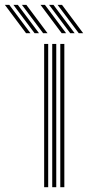

<svg xmlns="http://www.w3.org/2000/svg" viewBox="-130 -784 368 804"><path d="M122.5 0V-600H139.4V0ZM54.9 0V-600H71.8V0ZM88.7 0V-600H105.6V0ZM50.6 -645 -38.2 -763.7H-19.7L69 -645ZM-20.9 -645 -109.7 -763.7H-91.2L-2.5 -645ZM14.8 -645 -73.9 -763.7H-55.4L33.3 -645ZM199.8 -645 111.1 -763.7H129.6L218.3 -645ZM128.3 -645 39.6 -763.7H58.1L146.8 -645ZM164.1 -645 75.4 -763.7H93.8L182.5 -645Z"/></svg>

Font: Big Shoulders Inline Text SC Thin
Style: Regular
Weight: 100
Designer: Patric King
Foundry: XO Type Co
Version: Version 2.002